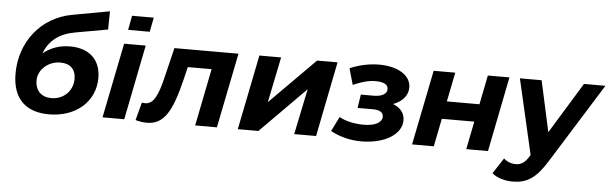

<svg xmlns="http://www.w3.org/2000/svg" viewBox="-55 -965 4371 1373"><g transform="rotate(5 2130.0 -279.0)"><path d="M452 -588 682 -629 684 -760 416 -711C193 -670 50 -483 50 -258C50 -76 148 12 313 12C508 12 643 -109 643 -278C643 -408 560 -485 423 -485C349 -485 284 -463 229 -418C266 -514 337 -568 452 -588ZM363 -364C432 -364 474 -327 474 -256C474 -172 410 -105 320 -105C249 -105 204 -148 204 -223C204 -297 274 -364 363 -364Z M844 -742 825 -639H980L1000 -742ZM697 0H853L960 -538H805Z M1166 -538 1114 -323C1085 -204 1056 -127 992 -127C984 -127 977 -128 968 -129L934 -1C964 7 988 11 1016 11C1140 11 1195 -91 1250 -315L1273 -411H1444L1362 0H1518L1626 -538Z M1668 0H1816L2141 -328L2073 0H2230L2337 -538H2190L1865 -211L1932 -538H1776Z M2758 -276C2823 -299 2864 -346 2864 -403C2864 -491 2770 -548 2636 -548C2567 -548 2495 -533 2426 -504L2459 -387C2524 -415 2570 -428 2621 -428C2681 -428 2710 -410 2710 -378C2710 -344 2674 -323 2615 -323H2523L2508 -226H2618C2667 -226 2693 -210 2693 -179C2693 -137 2643 -110 2561 -110C2496 -110 2431 -124 2386 -150L2334 -45C2401 -9 2475 10 2555 10C2722 10 2843 -65 2843 -166C2843 -218 2811 -256 2758 -276Z M2919 0H3075L3115 -201H3348L3308 0H3464L3571 -538H3416L3374 -328H3140L3182 -538H3027Z M4106 -538 3882 -172 3802 -538H3646L3770 1L3765 10C3736 57 3709 76 3669 76C3634 76 3605 63 3583 43L3510 155C3542 184 3601 202 3656 202C3759 202 3823 163 3902 36L4260 -538Z"/></g></svg>

Font: AWKNG-Font
Style: Bold Italic
Weight: 700
Italic angle: -11.3°
Designer: Awakening Church
Foundry: Awakening Church
Version: Version 1.700;PS 001.700;hotconv 1.0.88;makeotf.lib2.5.64775